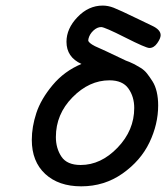

<svg xmlns="http://www.w3.org/2000/svg" viewBox="-20 -657 590 681"><path d="M92.8 -161.1Q92.8 -207 108.9 -256.1Q125 -305.2 166.5 -355Q208 -404.8 269 -430.2Q215.8 -454.1 215.8 -508.8Q215.8 -555.7 254.9 -596.4Q293.9 -637.2 344.2 -637.2Q363.3 -637.2 383.1 -629.6Q402.8 -622.1 471.2 -588.9Q501 -574.7 519 -565.9Q549.8 -551.8 549.8 -532.2Q549.8 -521 537.8 -503.9Q525.9 -486.8 509.8 -486.8Q497.6 -486.8 424.3 -523.9Q351.1 -561 338.9 -561Q324.7 -561 311.3 -548.6Q297.9 -536.1 293.9 -520Q293.9 -519 293.5 -517.1Q293 -515.1 293 -514.2Q293 -505.4 316.9 -493.2Q326.7 -489.3 356.9 -475.1Q397.9 -456.1 426.8 -441.9Q427.7 -441.9 438.5 -437.5Q449.2 -433.1 457 -429Q464.8 -424.8 478.5 -416.5Q492.2 -408.2 501.7 -396Q511.2 -383.8 521 -368.4Q530.8 -353 535.9 -331.1Q541 -309.1 541 -283.2Q541 -216.3 510 -151.6Q479 -86.9 414.6 -41.5Q350.1 3.9 268.1 3.9Q188 3.9 140.4 -40Q92.8 -84 92.8 -161.1ZM178.2 -170.9Q178.2 -130.9 198 -101.3Q217.8 -71.8 266.1 -71.8Q337.9 -71.8 397 -133.3Q456.1 -194.8 456.1 -273.9Q456.1 -314 435.5 -343Q415 -372.1 368.2 -372.1Q296.4 -372.1 237.3 -312Q178.2 -252 178.2 -170.9Z"/></svg>

Font: CMU Typewriter Text
Style: BoldItalic
Weight: 700
Italic angle: -14.04°
Version: Version 0.7.0